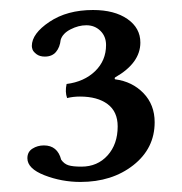

<svg xmlns="http://www.w3.org/2000/svg" viewBox="-20 -718 360 380"><path d="M189.9 -628.9Q189.9 -646 178.7 -657Q167.5 -668 150.9 -668Q135.3 -668 119.6 -659.9Q104 -651.9 100.1 -639.2Q98.6 -624.5 90.8 -615.2Q83 -606 68.8 -606Q58.6 -606 52.2 -610.8Q45.9 -615.7 44.4 -619.9Q43 -624 43 -627Q43 -651.4 77.9 -674.8Q112.8 -698.2 164.1 -698.2Q206.5 -698.2 232.2 -680.4Q257.8 -662.6 257.8 -633.8Q257.8 -593.3 208 -564.9Q207 -564.5 207 -562.7Q207 -561 208 -561Q241.7 -556.6 263.9 -533.7Q286.1 -510.7 286.1 -476.1Q286.1 -424.3 243.9 -391.1Q201.7 -357.9 139.2 -357.9Q102.1 -357.9 68.1 -371.1Q34.2 -384.3 34.2 -404.8Q34.2 -417.5 44.2 -423.8Q54.2 -430.2 66.9 -430.2Q93.8 -430.2 101.1 -401.9Q106.9 -393.6 115.5 -390.9Q124 -388.2 141.1 -388.2Q172.9 -388.2 192.9 -410.4Q212.9 -432.6 212.9 -467.8Q212.9 -497.1 192.9 -512Q172.9 -526.9 138.2 -526.9Q124.5 -526.9 112.8 -523.9Q108.4 -536.1 111.8 -551.8Q146.5 -556.2 168.2 -577.1Q189.9 -598.1 189.9 -628.9Z"/></svg>

Font: Common Serif Medium
Style: Regular
Weight: 500
Designer: Philipp H. Poll, Khaled Hosny
Foundry: Stefan Peev, Context Ltd.
Version: Version 1.026